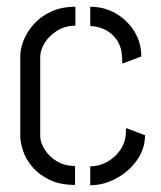

<svg xmlns="http://www.w3.org/2000/svg" viewBox="-20 -547 477 568"><path d="M202 0Q157 0 125.5 -15.5Q94 -31 75 -54Q56 -77 48 -101.5Q40 -126 40 -144V-381Q40 -403 50 -428Q60 -453 80 -475.5Q100 -498 131 -512.5Q162 -527 203 -527V-471Q172 -471 148 -455.5Q124 -440 111.5 -419Q99 -398 99 -378V-144Q99 -126 112 -105Q125 -84 148 -70Q171 -56 202 -56ZM247 1V-55Q273 -55 296 -67.5Q319 -80 334.5 -101.5Q350 -123 352 -150L353 -168L409 -147Q409 -107 385.5 -73.5Q362 -40 324.5 -19.5Q287 1 247 1ZM342 -359 341 -379Q339 -411 324 -431Q309 -451 288 -460.5Q267 -470 247 -470V-527Q289 -527 323 -507Q357 -487 377.5 -454Q398 -421 398 -380Z"/></svg>

Font: Stick No Bills Light
Style: Regular
Weight: 300
Version: Version 2.000